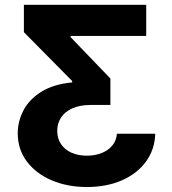

<svg xmlns="http://www.w3.org/2000/svg" viewBox="-20 -565 696 777"><path d="M608.3 -23.8Q606.2 40.8 570.5 89.3Q534.8 137.8 473.2 164.8Q411.6 191.8 331.7 191.8Q251.8 191.8 188.4 164.4Q125 137.1 88.4 88.1Q51.8 39.1 51.8 -25.2Q51.8 -73.9 74.9 -118.3Q98 -162.6 146.8 -193.4Q195.7 -224.1 272 -231.5V-237.2L76.7 -434.7V-545.5H571.7V-419.7H265.6V-414.8L426.8 -247.2V-140.3H348.4Q303.3 -140.3 272.9 -126.6Q242.5 -112.9 227.1 -89.3Q211.6 -65.7 211.6 -35.5Q211.6 -4.6 226.9 18.1Q242.2 40.8 269.2 52.9Q296.2 65 331.3 65Q364.7 65 391.5 54.3Q418.3 43.7 434.7 23.6Q451 3.6 453.1 -23.8Z"/></svg>

Font: InterMG
Style: Bold
Weight: 700
Designer: Rasmus Andersson
Foundry: rsms
Version: Version 3.019;December 26, 2023;FontCreator 15.0.0.2955 64-b